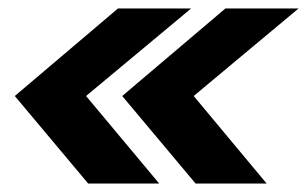

<svg xmlns="http://www.w3.org/2000/svg" viewBox="-20 -474 726 454"><path d="M188.5 -40H356.5L183.5 -247L432 -454H259L15 -247ZM442.5 -40H610.5L438 -247L686 -454H513L269 -247Z"/></svg>

Font: Anybody
Style: Bold Italic
Weight: 700
Italic angle: -10°
Designer: Tyler Finck
Foundry: Etcetera Type Company
Version: Version 1.113;gftools[0.9.25]